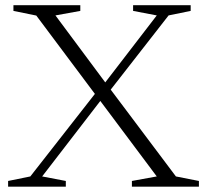

<svg xmlns="http://www.w3.org/2000/svg" viewBox="-20 -702 774 722"><path d="M368.5 -337 138.5 -38.5 227.5 -21.5V0H10.5V-21.5L94 -38.5L347.5 -362.5L363 -375.5L569.5 -644L480.5 -661V-682.5H697V-661L614 -644L383.5 -348.5ZM569.5 -38.5 351.5 -330 343.5 -340 116.5 -643.5 30.5 -661V-682.5H282V-661L188.5 -644L381.5 -384.5L389.5 -374L641.5 -38.5L728 -21.5V0H476V-21.5Z"/></svg>

Font: Newsreader 14pt Light
Style: Regular
Weight: 300
Designer: Hugues Gentile
Foundry: Production Type
Version: Version 1.003